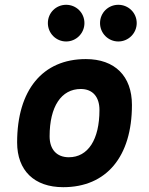

<svg xmlns="http://www.w3.org/2000/svg" viewBox="-20 -775 626 805"><path d="M245.1 9.8C426.3 9.8 533.2 -118.2 533.2 -335C533.2 -456.1 461.4 -527.3 339.8 -527.3C158.7 -527.3 51.8 -397.5 51.8 -177.7C51.8 -60.1 123.5 9.8 245.1 9.8ZM268.6 -115.7C217.8 -115.7 188 -148.4 188 -203.6C188 -328.1 236.8 -401.9 318.8 -401.9C368.2 -401.9 397 -369.1 397 -314C397 -189.5 349.1 -115.7 268.6 -115.7ZM476.1 -601.1C518.6 -601.1 553.2 -635.7 553.2 -678.2C553.2 -721.2 518.6 -754.9 476.1 -754.9C433.6 -754.9 399.4 -721.2 399.4 -678.2C399.4 -635.7 433.6 -601.1 476.1 -601.1ZM257.3 -601.1C299.8 -601.1 334 -635.7 334 -678.2C334 -721.2 299.8 -754.9 257.3 -754.9C214.8 -754.9 180.7 -721.2 180.7 -678.2C180.7 -635.7 214.8 -601.1 257.3 -601.1Z"/></svg>

Font: Cascadia Mono PL
Style: Bold Italic
Weight: 700
Italic angle: -10°
Monospace: yes
Designer: Aaron Bell
Foundry: Saja Typeworks
Version: Version 2404.023